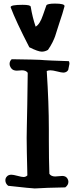

<svg xmlns="http://www.w3.org/2000/svg" viewBox="-20 -1056 420 1065"><path d="M150.4 -1018.6Q160.2 -959 177.7 -908.2Q201.2 -920.9 218.3 -972.2Q235.4 -1023.4 237.3 -1026.4Q243.2 -1036.1 285.2 -1036.1Q337.9 -1036.1 337.9 -1022.5V-1021.5Q328.1 -983.4 309.6 -929.7Q303.7 -913.1 296.9 -890.1Q290 -867.2 285.6 -854.5Q281.2 -841.8 271.5 -821.8Q261.7 -801.8 246.1 -779.3Q229.5 -769.5 211.9 -769.5Q191.4 -769.5 142.6 -793.9Q68.4 -937.5 39.1 -1015.6V-1016.6Q39.1 -1029.3 105.5 -1029.3Q149.4 -1029.3 150.4 -1018.6ZM239.3 -662.1Q251 -482.4 251 -339.8Q251 -339.8 251 -278.3Q251 -172.9 253.9 -91.8Q263.7 -77.1 286.1 -77.1Q293 -77.1 305.7 -78.6Q318.4 -80.1 325.2 -80.1Q344.7 -80.1 353.5 -66.4Q359.4 -57.6 359.4 -47.9Q359.4 -29.3 341.8 -16.6Q283.2 -15.6 245.6 -14.2Q208 -12.7 193.8 -11.7Q179.7 -10.7 172.9 -10.7Q158.2 -10.7 25.4 -25.4Q9.8 -38.1 9.8 -55.7Q9.8 -67.4 16.6 -75.2Q25.4 -86.9 43 -86.9Q53.7 -86.9 77.1 -80.6Q100.6 -74.2 110.4 -74.2Q123 -74.2 131.8 -83Q127.9 -234.4 127.9 -291Q127.9 -317.4 128.9 -356.4Q129.9 -395.5 131.3 -475.1Q132.8 -554.7 133.8 -652.3Q124 -666 101.6 -666Q97.7 -666 87.9 -665Q78.1 -664.1 73.2 -664.1Q51.8 -664.1 42 -677.7Q33.2 -689.5 33.2 -702.1Q33.2 -716.8 44.9 -727.5Q117.2 -726.6 154.3 -725.6Q191.4 -724.6 200.7 -724.1Q210 -723.6 215.8 -723.1Q221.7 -722.7 227.1 -722.2Q232.4 -721.7 266.1 -720.2Q299.8 -718.8 361.3 -716.8Q365.2 -712.9 365.2 -702.1L358.4 -668Q349.6 -653.3 331.1 -653.3Q321.3 -653.3 296.9 -659.7Q272.5 -666 259.8 -666Q248 -666 239.3 -662.1Z"/></svg>

Font: LPEducational
Style: Medium
Weight: 500
Designer: Based on Essays1743, by John Stracke, which says:

Based on the typeface in a 1743 English translation of the essays of 
Version: Version 001.204